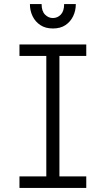

<svg xmlns="http://www.w3.org/2000/svg" viewBox="-20 -917 516 937"><path d="M75 0V-56H206V-644H75V-700H401V-644H270V-56H401V0ZM238 -778Q202 -778 177 -794.5Q152 -811 139 -838Q126 -865 126 -897H183Q183 -863 199.5 -846Q216 -829 238 -829Q261 -829 277 -846Q293 -863 293 -897H350Q350 -865 337 -838Q324 -811 299.5 -794.5Q275 -778 238 -778Z"/></svg>

Font: Inclusive Sans Light
Style: Regular
Weight: 300
Designer: Olivia King
Foundry: Olivia King
Version: Version 2.004